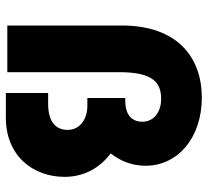

<svg xmlns="http://www.w3.org/2000/svg" viewBox="-46 -644 696 643"><g transform="rotate(90 301.5 -323.0)"><path d="M494.1 -346.2C520 -378.4 535.6 -418.5 535.6 -462.9C535.6 -570.8 441.9 -651.4 307.6 -651.4C172.9 -651.4 65.9 -569.8 65.9 -383.3V0H222.2V-375.5C222.2 -492.2 260.3 -515.1 312 -515.1C356.4 -515.1 388.2 -490.2 388.2 -452.1C388.2 -423.8 372.1 -395 318.4 -395H308.6V-268.1H335C379.9 -268.1 415.5 -242.7 415.5 -202.1C415.5 -167.5 395 -136.7 327.6 -136.7H292V4.9H374.5C502.9 4.9 572.8 -86.4 572.8 -191.9C572.8 -256.8 542.5 -310.5 494.1 -346.2Z"/></g></svg>

Font: Now Black
Style: Regular
Weight: 400
Designer: Alfredo Marco Pradil
Foundry: Alfredo Marco Pradil
Version: Version 1.200;hotconv 1.0.109;makeotfexe 2.5.65596